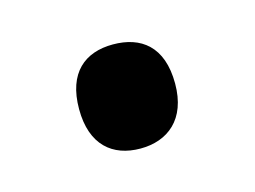

<svg xmlns="http://www.w3.org/2000/svg" viewBox="-38 -479 336 253"><g transform="rotate(-15 129.5 -352.0)"><path d="M64 -352C64 -303 91 -281 129 -281C166 -281 195 -303 195 -352C195 -403 167 -423 129 -423C91 -423 64 -402 64 -352Z"/></g></svg>

Font: Noto Sans Myanmar SemiCondensed Medium
Style: Regular
Weight: 500
Width: 4
Designer: Monotype Design Team
Foundry: Monotype Imaging Inc.
Version: Version 2.107